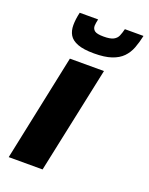

<svg xmlns="http://www.w3.org/2000/svg" viewBox="-137 -791 670 863"><g transform="rotate(20 198.5 -359.5)"><path d="M14 0 121 -510H284L176 0ZM214 -569Q164 -569 135.5 -580Q107 -591 95.5 -610.5Q84 -630 84 -657Q84 -671 86 -686.5Q88 -702 92 -719H180Q178 -710 176.5 -701.5Q175 -693 175 -687Q175 -672 186 -663.5Q197 -655 229 -655Q261 -655 276 -663Q291 -671 297 -685Q303 -699 308 -719H397Q390 -686 379.5 -658.5Q369 -631 349.5 -611Q330 -591 297.5 -580Q265 -569 214 -569Z"/></g></svg>

Font: Saira Thin
Style: Bold Italic
Weight: 700
Italic angle: -12°
Version: Version 1.101